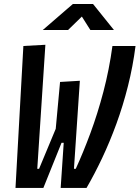

<svg xmlns="http://www.w3.org/2000/svg" viewBox="-20 -918 682 938"><path d="M276.4 0 292.5 -237.8H247.6L273.4 -517.6L370.1 -523.4L341.3 -93.3H350.1Q386.2 -171.9 421.6 -267.3Q457 -362.8 485.4 -470.7Q513.7 -578.6 529.3 -693.4H642.1Q629.4 -593.8 605.2 -497.8Q581.1 -401.9 548.6 -313Q516.1 -224.1 478.8 -145.3Q441.4 -66.4 402.8 0ZM55.7 0 94.2 -693.4 201.7 -699.2 162.1 -93.3H170.9L278.3 -351.1L314.9 -220.2H235.8L300.8 -270.5L191.9 0ZM189 -771.5 335.9 -898.4H434.6L536.6 -771.5H421.4L364.3 -861.8H405.3L312.5 -771.5Z"/></svg>

Font: Cascadia Mono Medium
Style: Italic
Weight: 500
Italic angle: -10°
Monospace: yes
Designer: Aaron Bell
Foundry: Saja Typeworks
Version: Version 2407.024